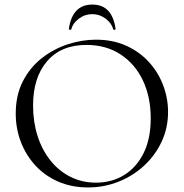

<svg xmlns="http://www.w3.org/2000/svg" viewBox="-20 -810 806 842"><path d="M366 12Q294 12 235.5 -13.5Q177 -39 135.5 -84Q94 -129 71.5 -187.5Q49 -246 49 -312Q49 -393 80.5 -454Q112 -515 164 -555.5Q216 -596 278 -616Q340 -636 401 -636Q475 -636 533.5 -609.5Q592 -583 633 -538Q674 -493 695.5 -436Q717 -379 717 -319Q717 -249 689 -189Q661 -129 612.5 -84Q564 -39 500.5 -13.5Q437 12 366 12ZM401 -9Q469 -9 523 -41.5Q577 -74 609 -137Q641 -200 641 -291Q641 -385 606.5 -457.5Q572 -530 508.5 -571.5Q445 -613 359 -613Q248 -613 186.5 -541.5Q125 -470 125 -347Q125 -276 144.5 -214.5Q164 -153 201 -106.5Q238 -60 289 -34.5Q340 -9 401 -9ZM293 -682Q292 -679 286.5 -679.5Q281 -680 282 -683Q297 -790 385 -790Q472 -790 487 -683Q488 -680 482.5 -679.5Q477 -679 476 -682Q470 -708 443.5 -728Q417 -748 385 -748Q352 -748 325.5 -728Q299 -708 293 -682Z"/></svg>

Font: Cormorant Light
Style: Regular
Weight: 400
Version: Version 4.000